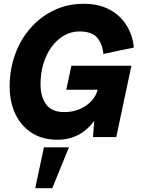

<svg xmlns="http://www.w3.org/2000/svg" viewBox="-20 -724 762 1014"><path d="M283 14Q203 14 146.5 -23Q90 -60 60.5 -123.5Q31 -187 31 -267Q31 -357 59.5 -436Q88 -515 140.5 -575Q193 -635 264.5 -669.5Q336 -704 422 -704Q500 -704 556.5 -674.5Q613 -645 646.5 -593Q680 -541 687 -473L526 -439Q522 -490 494 -524Q466 -558 400 -558Q355 -558 317.5 -536Q280 -514 252 -475.5Q224 -437 209 -386.5Q194 -336 194 -278Q194 -214 223.5 -173Q253 -132 320 -132Q364 -132 401.5 -148Q439 -164 465 -193Q491 -222 499 -262L523 -377H674L594 0H471L488 -214L538 -216Q518 -145 483 -93.5Q448 -42 398 -14Q348 14 283 14ZM330 -250 357 -377H611L584 -250ZM166 270 212 54H344L256 270Z"/></svg>

Font: Radio Canada Big
Style: Bold Italic
Weight: 700
Italic angle: -12°
Designer: Étienne Aubert Bonn
Foundry: Coppers and Brasses
Version: Version 1.001